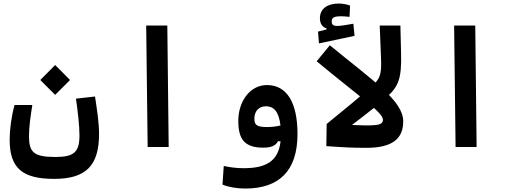

<svg xmlns="http://www.w3.org/2000/svg" viewBox="-20 -839 2970 1096"><path d="M289.1 182.1C469.2 182.1 545.4 107.9 545.4 -74.2C545.4 -136.7 534.7 -206.5 522.5 -288.1L413.6 -275.9C424.8 -197.3 433.6 -121.1 433.6 -66.4C433.6 27.8 404.3 57.1 296.9 57.1C171.4 57.1 145.5 29.8 145.5 -63C145.5 -112.3 153.8 -173.8 164.6 -239.7H63C44.4 -171.4 35.2 -99.6 35.2 -40.5C35.2 123.5 110.8 182.1 289.1 182.1ZM294.9 -297.4 379.9 -382.3 294.9 -467.8 210 -382.3Z M822.8 0H942.9L935.1 -693.4H814.5Z M1379.9 237.3C1572.3 237.3 1678.2 137.2 1678.2 -73.7C1678.2 -251 1619.1 -353.5 1503.9 -353.5C1405.8 -353.5 1340.3 -258.3 1340.3 -149.9C1340.3 -47.9 1372.1 3.9 1482.9 3.9C1531.7 3.9 1554.2 -9.3 1566.9 -32.7H1581.5C1568.8 85.9 1492.2 121.1 1371.1 121.1C1327.1 121.1 1295.4 116.2 1257.3 108.4L1250 214.8C1283.7 229 1333.5 237.3 1379.9 237.3ZM1581.1 -122.6C1554.7 -116.7 1532.2 -113.8 1504.4 -113.8C1444.3 -113.8 1432.1 -126.5 1432.1 -162.1C1432.1 -203.6 1457 -232.4 1499 -232.4C1539.6 -232.4 1571.8 -205.6 1581.1 -122.6Z M2071.3 4.9C2220.2 4.9 2281.7 -47.9 2281.7 -145.5C2281.7 -264.2 2114.7 -373.5 1862.8 -580.6L1787.6 -489.3C2033.2 -285.2 2166 -198.2 2166 -155.3C2166 -128.4 2140.6 -123 2067.4 -123C2032.7 -123 1979.5 -126 1925.8 -130.4L1844.7 -131.3L1842.8 -4.9C1939.5 2 1989.3 4.9 2071.3 4.9ZM1800.8 -591.3 2003.9 -634.3 1997.1 -703.6C1967.8 -698.2 1926.3 -690.9 1906.2 -690.9C1884.3 -690.9 1873.5 -696.3 1873.5 -717.3C1873.5 -739.7 1889.2 -746.1 1929.2 -746.1C1940.4 -746.1 1960 -744.6 1975.1 -742.7L1978.5 -807.1C1962.4 -813.5 1938 -818.8 1913.6 -818.8C1850.6 -818.8 1806.2 -790.5 1806.2 -734.9C1806.2 -703.6 1819.8 -684.6 1844.2 -676.8V-670.9L1795.4 -658.7Z M1919.9 -71.3C2003.4 -139.2 2113.3 -216.3 2192.4 -289.1C2255.4 -347.2 2272.9 -394 2269.5 -531.7L2265.6 -693.4H2147.5L2154.8 -512.2C2158.2 -431.2 2154.3 -396.5 2117.2 -361.3C2046.9 -295.4 1948.2 -215.8 1844.7 -131.3Z M2580.6 0H2700.7L2692.9 -693.4H2572.3Z"/></svg>

Font: Cascadia Code NF SemiBold
Style: Regular
Weight: 600
Monospace: yes
Designer: Aaron Bell
Foundry: Saja Typeworks
Version: Version 2404.023